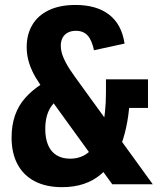

<svg xmlns="http://www.w3.org/2000/svg" viewBox="-20 -762 660 794"><path d="M418.2 -434H592V-315.7H479.8L517.8 -396.3Q517.6 -278.8 489.2 -187.3Q460.8 -95.9 398.3 -42Q335.8 12 236.7 12Q170.6 12 123.7 -12.4Q76.8 -36.8 52.4 -82.8Q27.9 -128.9 27.9 -193.3Q27.9 -294.2 84.9 -357.7Q141.8 -421.1 239.7 -457.3L267.2 -383.2Q220.2 -360.2 193.7 -324.4Q167.2 -288.7 167.2 -228.4Q167.2 -189.2 179.1 -161.7Q190.9 -134.1 214.1 -119.9Q237.2 -105.8 270 -105.8Q318.8 -105.8 351.9 -137.2Q385.1 -168.6 401.6 -229.7Q418.2 -290.8 418.2 -380.1ZM294 -634.6Q274.1 -634.6 260 -626.9Q245.8 -619.2 238.6 -605.2Q231.4 -591.2 231.4 -572.6Q231.4 -549.8 242 -524.7Q252.5 -499.7 269.2 -474.4Q285.9 -449.2 315.5 -408.9Q322.7 -399.4 329.3 -389.9L611.7 0H444.2L185.2 -357.7L169.8 -378.7Q143.9 -414.1 127.6 -441.4Q111.2 -468.7 100.8 -500.4Q90.4 -532.1 90.4 -567.6Q90.4 -619.3 113.4 -658.6Q136.3 -697.8 181.7 -719.7Q227 -741.5 292.3 -741.5Q379.2 -741.5 431.2 -701.5Q483.3 -661.4 495.1 -581.8L368.6 -554.2Q359.8 -596.5 342.1 -615.5Q324.4 -634.6 294 -634.6Z"/></svg>

Font: Monaspace Xenon Var ExtraLight
Style: Regular
Weight: 200
Designer: Riley Cran and the Lettermatic Team
Version: Version 1.200 (Monaspace Xenon Var)